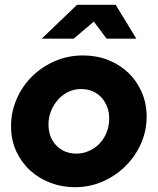

<svg xmlns="http://www.w3.org/2000/svg" viewBox="-20 -770 657 800"><path d="M26 0ZM26 -245Q26 -303 49 -356.5Q72 -410 112.5 -450.5Q153 -491 208 -515Q263 -539 326 -539Q382 -539 430.5 -520Q479 -501 514.5 -467Q550 -433 570.5 -386Q591 -339 591 -284Q591 -225 567.5 -172Q544 -119 503.5 -78.5Q463 -38 408.5 -14Q354 10 292 10Q239 10 191 -8Q143 -26 106.5 -59Q70 -92 48 -139Q26 -186 26 -245ZM299 -130Q325 -130 349.5 -140.5Q374 -151 393 -170Q412 -189 423.5 -216.5Q435 -244 435 -277Q435 -302 426.5 -324.5Q418 -347 403 -363.5Q388 -380 366.5 -389.5Q345 -399 318 -399Q290 -399 265.5 -387.5Q241 -376 222.5 -355.5Q204 -335 193 -308.5Q182 -282 182 -252Q182 -198 214.5 -164Q247 -130 299 -130ZM424 -609 371 -680 287 -609H154L301 -750H462L548 -609Z"/></svg>

Font: Rosa Sans Black
Style: Italic
Weight: 900
Italic angle: -12°
Designer: Pentagram / MCKL
Foundry: Pentagram / MCKL
Version: Version 1.005;September 16, 2019;FontCreator 11.5.0.2425 64-